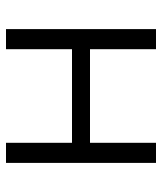

<svg xmlns="http://www.w3.org/2000/svg" viewBox="30 -570 540 640"><g transform="rotate(90 300.0 -250.0)"><path d="M77 0H144V-220H456V0H523V-500H456V-280H144V-500H77Z"/></g></svg>

Font: LT Wave Mono Light
Style: Regular
Weight: 300
Designer: Daniel Lyons
Version: Version 2.5 (Glyphs App)